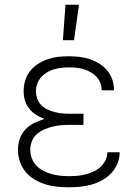

<svg xmlns="http://www.w3.org/2000/svg" viewBox="-20 -780 590 812"><path d="M271 12Q246 12 221 9.5Q196 7 172 -0.5Q148 -8 126 -21Q104 -34 88 -53.5Q72 -73 64 -97Q56 -121 56 -146Q56 -170 63.5 -192.5Q71 -215 87 -232Q103 -249 124 -259.5Q145 -270 168 -277Q149 -284 132.5 -294.5Q116 -305 103.5 -320.5Q91 -336 85.5 -355Q80 -374 80 -394Q80 -417 86.5 -439Q93 -461 107 -479Q121 -497 140.5 -509.5Q160 -522 181.5 -529.5Q203 -537 225.5 -539.5Q248 -542 271 -542Q293 -542 315.5 -539.5Q338 -537 359 -530Q380 -523 399 -511.5Q418 -500 432.5 -483Q447 -466 454.5 -444.5Q462 -423 462 -401V-398H410V-400Q410 -415 404 -430Q398 -445 387 -456.5Q376 -468 362 -475.5Q348 -483 333 -487.5Q318 -492 302.5 -493.5Q287 -495 271 -495Q255 -495 239 -493Q223 -491 207.5 -486.5Q192 -482 178 -473.5Q164 -465 153.5 -453Q143 -441 137.5 -425.5Q132 -410 132 -394Q132 -378 137.5 -362.5Q143 -347 154.5 -335.5Q166 -324 181 -317Q196 -310 211.5 -306Q227 -302 243 -300.5Q259 -299 275 -299H333V-252H275Q257 -252 238.5 -250.5Q220 -249 202 -244.5Q184 -240 167 -232.5Q150 -225 136 -213Q122 -201 115 -183Q108 -165 108 -147Q108 -128 114.5 -110.5Q121 -93 134 -79.5Q147 -66 163.5 -57.5Q180 -49 198 -44Q216 -39 234.5 -37Q253 -35 271 -35Q289 -35 307 -36.5Q325 -38 342 -42.5Q359 -47 375.5 -54.5Q392 -62 405 -74Q418 -86 426 -102Q434 -118 434 -136H486V-135Q486 -111 476.5 -88Q467 -65 450.5 -47.5Q434 -30 412.5 -18Q391 -6 367.5 0.5Q344 7 320 9.5Q296 12 271 12ZM246 -610 257 -760H314L293 -610Z"/></svg>

Font: Lode Dark Term
Style: Regular
Weight: 400
Monospace: yes
Designer: Belleve Invis
Foundry: Belleve Invis
Version: Version 29.2.0